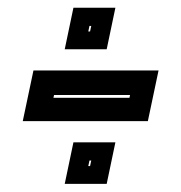

<svg xmlns="http://www.w3.org/2000/svg" viewBox="-20 -544 458 485"><path d="M37.5 -238 64.5 -366H380.5L353.5 -238ZM115 -297H307L308.5 -304H116.5ZM143.5 -79.5 165.5 -184.5H271.5L249.5 -79.5ZM203 -124.5H207.5L210.5 -138.5H206ZM143.5 -419.5 165.5 -524.5H271.5L249.5 -419.5ZM203 -464.5H207.5L210.5 -478.5H206Z"/></svg>

Font: Tourney Expanded ExtraBold
Style: Italic
Weight: 800
Width: 7
Italic angle: -12°
Designer: Tyler Finck
Foundry: Etcetera Type Co
Version: Version 1.010; ttfautohint (v1.8.3)